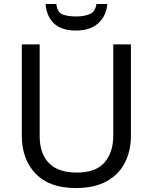

<svg xmlns="http://www.w3.org/2000/svg" viewBox="-20 -938 771 968"><path d="M640 -252Q640 -178 610 -118.5Q580 -59 518.5 -24.5Q457 10 362 10Q229 10 159.5 -62.5Q90 -135 90 -254V-714H180V-251Q180 -164 226.5 -116Q273 -68 367 -68Q464 -68 507.5 -119.5Q551 -171 551 -252V-714H640ZM521 -918Q516 -858 475.5 -821Q435 -784 363 -784Q289 -784 251.5 -820.5Q214 -857 210 -918H264Q269 -877 294 -866Q319 -855 365 -855Q404 -855 432.5 -867Q461 -879 466 -918Z"/></svg>

Font: Noto Sans Living
Style: Regular
Weight: 400
Designer: Monotype Design Team
Foundry: Monotype Imaging Inc.
Version: Version 2.013; ttfautohint (v1.8.4.7-5d5b)